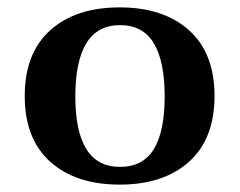

<svg xmlns="http://www.w3.org/2000/svg" viewBox="-20 -489 649 520"><path d="M304 11Q185 11 116 -51Q47 -113 47 -229Q47 -345 116 -407Q185 -469 304 -469Q423 -469 492 -407Q561 -345 561 -229Q561 -113 492 -51Q423 11 304 11ZM305 -37Q367 -37 396.5 -85Q426 -133 426 -228Q426 -323 396.5 -372Q367 -421 305 -421Q244 -421 214 -372Q184 -323 184 -228Q184 -133 214 -85Q244 -37 305 -37Z"/></svg>

Font: Noto Serif Thai
Style: Regular
Weight: 400
Designer: Monotype Design Team
Foundry: Monotype Imaging Inc.
Version: Version 2.001